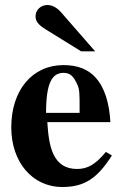

<svg xmlns="http://www.w3.org/2000/svg" viewBox="-20 -733 484 767"><path d="M360 -528 223 -685C207 -703 188 -713 169 -713C143 -713 122 -693 122 -668C122 -648 133 -634 162 -616L304 -528ZM403 -126C362 -77 331 -58 288 -58C190 -58 175 -150 169 -245H421C417 -319 399 -382 362 -423C333 -455 292 -473 234 -473C109 -473 25 -373 25 -224C25 -87 108 14 229 14C314 14 367 -17 427 -112ZM298 -282H164C164 -402 188 -442 234 -442C263 -442 275 -425 289 -395C298 -376 298 -355 298 -303Z"/></svg>

Font: XITS
Style: Bold
Weight: 700
Designer: MicroPress Inc., with final additions and corrections provided by Coen Hoffman, Elsevier (retired)
Version: Version 1.107